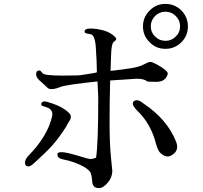

<svg xmlns="http://www.w3.org/2000/svg" viewBox="-20 -922 1040 983"><path d="M752 -787Q752 -818 774 -840Q796 -862 827 -862Q858 -862 880 -840Q902 -818 902 -787Q902 -756 880 -735Q858 -713 827 -713Q796 -713 774 -735Q752 -756 752 -787ZM712 -787Q712 -739 746 -706Q779 -672 827 -672Q875 -672 909 -706Q942 -739 942 -787Q942 -834 909 -868Q875 -902 827 -902Q779 -902 746 -868Q712 -834 712 -787ZM660 -390Q660 -380 680 -358Q752 -291 779 -185Q789 -150 800 -140Q830 -112 855 -125Q901 -149 881 -198Q835 -312 716 -391Q694 -409 681 -409Q660 -408 660 -390ZM218 -373Q248 -363 248 -337Q248 -333 247 -328Q225 -226 124 -123Q108 -106 108 -88Q108 -70 127 -70Q136 -70 156 -88Q215 -141 249 -179Q282 -216 319 -274Q323 -283 333 -299Q343 -314 343 -324Q343 -334 333 -344Q297 -380 219 -401Q212 -403 206 -403Q199 -403 195 -398Q191 -393 191 -389L194 -381ZM193 -501Q201 -494 224 -472Q229 -466 246 -466Q263 -466 290 -477Q317 -488 479 -505Q483 -438 483 -425Q483 -189 472 -115Q456 -108 444 -108Q432 -108 375 -126Q317 -143 296 -143Q274 -143 274 -133Q274 -122 280 -116Q285 -109 316 -103Q347 -97 388 -79Q428 -61 442 -41Q450 -26 452 7Q454 41 486 41Q509 41 532 13Q555 -14 555 -47Q555 -50 548 -118Q541 -185 541 -296Q541 -406 544 -510Q602 -514 636 -516Q669 -519 679 -519Q718 -519 732 -506Q735 -503 779 -503H780Q819 -503 833 -529Q839 -540 839 -545Q839 -561 785 -591Q759 -605 750 -605Q740 -605 718 -593Q695 -580 652 -573Q608 -566 546 -559Q547 -594 549 -646Q551 -697 561 -706Q565 -710 570 -714Q575 -717 575 -722Q575 -727 570 -732Q548 -755 511 -766Q473 -776 443 -776Q413 -776 413 -760Q413 -752 427 -750Q440 -747 442 -747Q464 -747 470 -688Q476 -604 476 -552Q474 -549 398 -538Q390 -535 299 -535Q208 -535 198 -547Q189 -560 183 -561Q165 -562 165 -542Q165 -522 193 -501Z"/></svg>

Font: Sawarabi Mincho
Style: Regular
Weight: 400
Version: Version 1.082; ttfautohint (v1.8.4.7-5d5b)